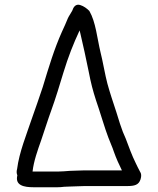

<svg xmlns="http://www.w3.org/2000/svg" viewBox="-20 -733 663 808"><path d="M274 -14C256 -12.8 240.5 -11 222 -11H117C121.8 -54.6 138.3 -100.4 153 -142C168.1 -186 181.4 -229.3 197 -272C211.9 -312.6 233.9 -383.8 247 -428C267.3 -494.4 288.3 -547.9 315 -605C316.3 -601 317.3 -597 318 -593C331.2 -537.4 340.7 -492.7 353 -433C362.7 -382.3 370.9 -351.8 384 -311C397.6 -273.1 423 -186.4 436 -154L448 -124C452 -114.7 455.7 -105 459 -95C468.8 -67.2 480.9 -40.2 493 -16H336C313.7 -16 294.8 -14 274 -14ZM336 50H515C546.2 50 563.9 45.4 571.5 21.5C575.8 7.8 575 -3 569 -11C563.7 -20.2 555.8 -37.3 551 -47C535.4 -78.3 522.3 -114.6 509 -150L497 -178C485.2 -211 485.2 -210.1 470 -260C452.7 -313.1 445 -334.5 432 -381C423.2 -412.5 411.2 -482.5 403 -513C388.6 -573 383.2 -640.1 356 -687C346 -697 332.9 -707.2 317 -712C298.5 -717.5 288.8 -703.2 284 -688C278.9 -677.7 270.4 -666.7 266 -657C259.6 -640 249.1 -618.1 240.5 -599C208.2 -526.9 185.6 -451.6 160 -367C142.5 -313.4 130 -280.3 113 -231C92 -168 60.7 -91.8 52 -22C49.5 -13.1 49.1 -4.7 53 5C42.4 47.5 81.1 55 121 55H222C231.3 55 240.7 54.3 250 53C258 53 266.3 52.7 275 52C295.1 52 314.5 50 336 50Z"/></svg>

Font: HoneyBee
Style: Reg
Weight: 400
Foundry: Cannot Into Space Fonts
Version: Version 0.89